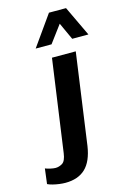

<svg xmlns="http://www.w3.org/2000/svg" viewBox="-248 -824 720 1076"><g transform="rotate(-15 111.5 -286.5)"><path d="M-7 186Q-23 186 -42 183.5Q-61 181 -79 176.5Q-97 172 -109 166L-98 78Q-87 83 -68.5 87Q-50 91 -39 91Q-18 91 1 79Q20 67 26 23L101 -511H239L165 19Q152 105 109.5 145.5Q67 186 -7 186ZM26 -584 150 -759H249L332 -584H238L166 -741H235L118 -584Z"/></g></svg>

Font: Chivo SemiBold
Style: Italic
Weight: 600
Italic angle: -8.05°
Designer: Hector Gatti
Foundry: Omnibus-Type
Version: Version 2.002